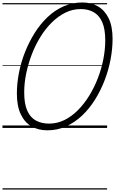

<svg xmlns="http://www.w3.org/2000/svg" viewBox="-20 -1031 927 1547"><path d="M362 19Q289 19 234 -12.5Q179 -44 147.5 -110Q116 -176 116 -276Q116 -358 132.5 -443.5Q149 -529 181.5 -611Q214 -693 259.5 -765.5Q305 -838 363.5 -893.5Q422 -949 492.5 -980Q563 -1011 644 -1011Q716 -1011 770.5 -979Q825 -947 856 -882.5Q887 -818 887 -718Q887 -636 870.5 -550Q854 -464 822 -381.5Q790 -299 744.5 -226.5Q699 -154 640.5 -99Q582 -44 512 -12.5Q442 19 362 19ZM375 -35Q441 -35 499.5 -64Q558 -93 608.5 -144Q659 -195 699.5 -261Q740 -327 769 -402.5Q798 -478 813 -555.5Q828 -633 828 -706Q828 -798 803.5 -853Q779 -908 734.5 -933Q690 -958 631 -958Q565 -958 506.5 -929Q448 -900 397 -849.5Q346 -799 305 -732.5Q264 -666 235.5 -591Q207 -516 191 -438.5Q175 -361 175 -287Q175 -194 200 -138.5Q225 -83 270.5 -59Q316 -35 375 -35ZM0 486H843V496H0ZM0 -20H843V0H0ZM0 -505H843V-500H0ZM0 -1006H843V-996H0Z"/></svg>

Font: Playwrite CA Guides
Style: Regular
Weight: 400
Designer: Veronika Burian, José Scaglione
Foundry: TypeTogether
Version: Version 1.003